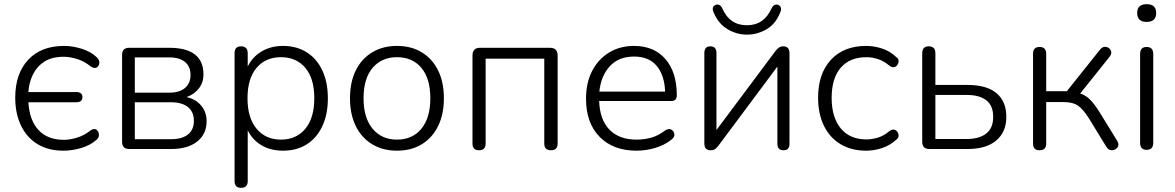

<svg xmlns="http://www.w3.org/2000/svg" viewBox="-20 -714 5630 920"><path d="M284 8Q212 8 160.5 -23Q109 -54 81 -111.5Q53 -169 53 -246Q53 -361 115 -427.5Q177 -494 287 -494Q329 -494 372.5 -480Q416 -466 442 -441Q457 -428 456 -412.5Q455 -397 443 -390.5Q431 -384 414 -396Q385 -420 350 -431Q315 -442 286 -442Q229 -442 193 -419Q157 -396 138 -357.5Q119 -319 116 -273H345Q375 -273 375 -248Q375 -224 345 -224H116Q121 -138 164.5 -91Q208 -44 286 -44Q316 -44 349.5 -54.5Q383 -65 411 -87Q430 -101 441.5 -93Q453 -85 454 -69Q455 -53 440 -42Q411 -17 368 -4.5Q325 8 284 8Z M626 -47H799Q852 -47 880.5 -69.5Q909 -92 909 -135Q909 -178 880.5 -201Q852 -224 799 -224H626ZM626 -270H791Q840 -270 866.5 -292.5Q893 -315 893 -355Q893 -395 866.5 -417Q840 -439 791 -439H626ZM599 0Q565 0 565 -35V-451Q565 -485 599 -485H791Q955 -485 955 -357Q955 -319 933 -290.5Q911 -262 874 -249Q918 -239 944 -208Q970 -177 970 -133Q970 -72 925 -36Q880 0 799 0Z M1326 -45Q1400 -45 1443 -97Q1486 -149 1486 -243Q1486 -338 1443 -389Q1400 -440 1326 -440Q1253 -440 1209.5 -389Q1166 -338 1166 -243Q1166 -149 1209.5 -97Q1253 -45 1326 -45ZM1135 186Q1104 186 1104 154V-459Q1104 -492 1135 -492Q1167 -492 1167 -459V-395Q1189 -441 1233.5 -467.5Q1278 -494 1336 -494Q1401 -494 1449.5 -463.5Q1498 -433 1524.5 -376.5Q1551 -320 1551 -243Q1551 -166 1524.5 -109.5Q1498 -53 1450 -22.5Q1402 8 1336 8Q1277 8 1233 -18Q1189 -44 1167 -90V154Q1167 186 1135 186Z M1882 8Q1814 8 1763 -23Q1712 -54 1684.5 -110.5Q1657 -167 1657 -243Q1657 -320 1684.5 -376Q1712 -432 1763 -463Q1814 -494 1882 -494Q1951 -494 2001.5 -463Q2052 -432 2079.5 -376Q2107 -320 2107 -243Q2107 -167 2079.5 -110.5Q2052 -54 2001.5 -23Q1951 8 1882 8ZM1882 -45Q1956 -45 1999 -97Q2042 -149 2042 -243Q2042 -338 1999 -389Q1956 -440 1882 -440Q1809 -440 1765.5 -389Q1722 -338 1722 -243Q1722 -149 1765.5 -97Q1809 -45 1882 -45Z M2275 6Q2244 6 2244 -26V-448Q2244 -485 2280 -485H2615Q2652 -485 2652 -448V-26Q2652 6 2620 6Q2588 6 2588 -26V-433H2307V-26Q2307 6 2275 6Z M3030 8Q2918 8 2853 -58.5Q2788 -125 2788 -241Q2788 -317 2817 -373.5Q2846 -430 2898 -462Q2950 -494 3018 -494Q3114 -494 3168.5 -431Q3223 -368 3223 -258Q3223 -230 3197 -230H2851Q2854 -140 2900.5 -92.5Q2947 -45 3030 -45Q3067 -45 3101 -54.5Q3135 -64 3167 -89Q3185 -100 3197.5 -92.5Q3210 -85 3211.5 -70.5Q3213 -56 3196 -44Q3165 -19 3120.5 -5.5Q3076 8 3030 8ZM2852 -275H3167Q3164 -354 3126.5 -398.5Q3089 -443 3018 -443Q2944 -443 2901.5 -396Q2859 -349 2852 -275Z M3559 -548Q3510 -548 3465.5 -574.5Q3421 -601 3398 -658Q3389 -683 3410 -691Q3430 -697 3441 -674Q3476 -593 3559 -593Q3641 -593 3677 -674Q3689 -697 3708 -691Q3729 -682 3720 -658Q3698 -600 3653.5 -574Q3609 -548 3559 -548ZM3384 6Q3371 6 3363 -1.5Q3355 -9 3355 -28V-460Q3355 -492 3384 -492Q3413 -492 3413 -460V-91L3697 -471Q3704 -480 3712.5 -486Q3721 -492 3734 -492Q3763 -492 3763 -457V-25Q3763 6 3735 6Q3705 6 3705 -25V-395L3421 -14Q3414 -5 3406 0.5Q3398 6 3384 6Z M4130 8Q4059 8 4007 -23.5Q3955 -55 3927.5 -112.5Q3900 -170 3900 -246Q3900 -361 3961.5 -427.5Q4023 -494 4130 -494Q4167 -494 4205 -482Q4243 -470 4274 -441Q4288 -432 4285.5 -417Q4283 -402 4271 -394.5Q4259 -387 4242 -399Q4215 -422 4186.5 -431Q4158 -440 4132 -440Q4052 -440 4008.5 -389.5Q3965 -339 3965 -245Q3965 -152 4008.5 -99Q4052 -46 4132 -46Q4158 -46 4186.5 -54.5Q4215 -63 4242 -86Q4259 -98 4271 -90.5Q4283 -83 4285.5 -68.5Q4288 -54 4274 -44Q4243 -16 4205 -4Q4167 8 4130 8Z M4433 0Q4399 0 4399 -35V-459Q4399 -492 4430 -492Q4462 -492 4462 -459V-307H4616Q4708 -307 4755 -267.5Q4802 -228 4802 -154Q4802 -82 4754 -41Q4706 0 4616 0ZM4462 -48H4613Q4672 -48 4705.5 -74Q4739 -100 4739 -154Q4739 -208 4706 -233.5Q4673 -259 4613 -259H4462Z M4961 6Q4930 6 4930 -26V-456Q4930 -489 4961 -489Q4993 -489 4993 -456V-277H5092L5250 -475Q5263 -492 5279 -489.5Q5295 -487 5302.5 -473Q5310 -459 5296 -441L5156 -266Q5184 -257 5206 -234Q5228 -211 5257 -163L5334 -38Q5344 -20 5334.5 -7.5Q5325 5 5308.5 6Q5292 7 5281 -11L5197 -148Q5169 -192 5144.5 -208.5Q5120 -225 5075 -225H4993V-26Q4993 6 4961 6Z M5474 4Q5443 4 5443 -30V-455Q5443 -489 5474 -489Q5506 -489 5506 -455V-30Q5506 4 5474 4ZM5474 -609Q5429 -609 5429 -652Q5429 -694 5474 -694Q5520 -694 5520 -652Q5520 -609 5474 -609Z"/></svg>

Font: Chiron GoRound TC L
Style: Regular
Weight: 300
Designer: Ryoko NISHIZUKA 西塚涼子 (kana, bopomofo & ideographs); Paul D. Hunt (Latin, Greek & Cyrillic); Sandoll Communications 산돌커뮤니
Foundry: Adobe
Version: Version 1.000;hotconv 1.1.1;makeotfexe 2.6.0